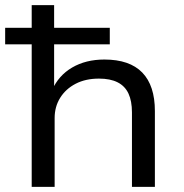

<svg xmlns="http://www.w3.org/2000/svg" viewBox="-23 -725 715 745"><path d="M100 0V-553H-3V-617H100V-705H187V-617H403V-553H187V-375H179Q204 -432 257 -463Q310 -494 382 -494Q480 -494 529 -443.5Q578 -393 578 -294V0H489V-289Q489 -333 475.5 -362Q462 -391 433.5 -405.5Q405 -420 361 -420Q309 -420 270.5 -400Q232 -380 210.5 -345.5Q189 -311 189 -267V0Z"/></svg>

Font: Nunito Sans 10pt SemiExpanded
Style: Regular
Weight: 400
Width: 6
Designer: Vernon Adams
Foundry: Vernon Adams
Version: Version 3.101;gftools[0.9.27]